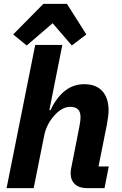

<svg xmlns="http://www.w3.org/2000/svg" viewBox="-20 -972 628 992"><path d="M204 -952H326L426 -794L351 -737L252 -852L118 -737L48 -794ZM14 0 162 -740H302L235 -403H241Q305 -537 415 -537Q476 -537 508.5 -501.5Q541 -466 541 -401Q541 -376 532 -327L489 -112H542L520 0H429Q389 0 367 -20.5Q345 -41 345 -76Q345 -89 348 -104L389 -312Q396 -345 396 -368Q396 -420 343 -420Q299 -420 258 -372Q219 -327 208 -270L154 0Z"/></svg>

Font: Aneliza
Style: Bold Italic
Weight: 700
Italic angle: -11.31°
Designer: Mike Abbink, Paul van der Laan, Pieter van Rosmalen
Foundry: Bold Monday
Version: Version 3.0